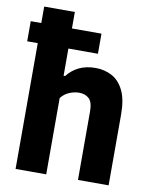

<svg xmlns="http://www.w3.org/2000/svg" viewBox="-89 -874 746 941"><g transform="rotate(10 284.0 -404.0)"><path d="M54 0V-626H1.5V-726H54V-808H206.5V-726H353.5V-626H206.5V-490.5H214Q238.5 -522 273.5 -538.8Q308.5 -555.5 355 -555.5Q399.5 -555.5 436.5 -535.8Q473.5 -516 495.2 -471.5Q517 -427 517 -352V0H364.5V-341Q364.5 -387 345.8 -404.5Q327 -422 296 -422Q273 -422 248 -411.8Q223 -401.5 206.5 -379.5V0Z"/></g></svg>

Font: Encode Sans SemiCondensed SemiCondensed
Style: Bold
Weight: 700
Width: 4
Designer: Multiple Designers
Foundry: Impallari Type
Version: Version 3.000; ttfautohint (v1.8.3) -l 8 -r 50 -G 200 -x 14 